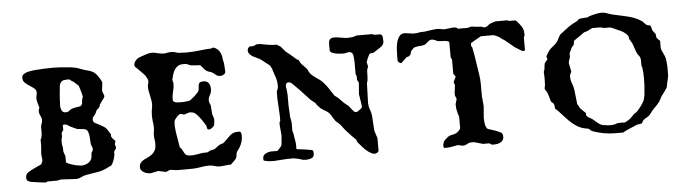

<svg xmlns="http://www.w3.org/2000/svg" viewBox="-37 -575 2560 713"><g transform="rotate(-5 1243.0 -218.5)"><path d="M38.1 -18.6Q38.1 -31.2 46.6 -37.6Q55.2 -43.9 67.9 -49.8Q69.3 -50.3 73.7 -52.5Q78.1 -54.7 83 -56.9Q87.9 -59.1 92.3 -61Q96.7 -63 98.1 -64Q99.1 -66.4 101.6 -71.5Q104 -76.7 104 -78.6L101.6 -102.1L104 -132.8V-156.2Q104.5 -157.2 105.5 -158.7Q106 -159.7 106.4 -160.4Q106.9 -161.1 107.4 -162.1L109.9 -177.2V-203.6Q109.9 -204.1 110.6 -206.8Q111.3 -209.5 112.5 -213.1Q113.8 -216.8 114.7 -220.5Q115.7 -224.1 115.7 -226.6Q115.7 -235.4 111.1 -243.7Q106.4 -252 106.4 -261.7Q106.4 -267.6 109.9 -274.4Q109.4 -275.9 108.2 -280Q106.9 -284.2 105.5 -289.1Q104 -293.9 103 -298.8Q102.1 -303.7 101.6 -306.6Q101.6 -308.6 102.1 -313.7Q102.5 -318.8 105 -330.1Q105 -340.3 97.4 -346.7Q89.8 -353 80.6 -358.6Q71.3 -364.3 63.7 -371.3Q56.2 -378.4 56.2 -390.1Q56.2 -397.5 61.5 -402.1Q66.9 -406.7 74.7 -409.2Q82.5 -411.6 90.6 -412.8Q98.6 -414.1 104 -414.6Q140.6 -417.5 170.9 -417.5Q197.3 -417.5 223.1 -414.6Q224.1 -414.6 227.5 -414.3Q231 -414.1 235.1 -413.6Q239.3 -413.1 243.2 -412.6Q247.1 -412.1 248.5 -411.6Q259.3 -410.2 268.8 -406.5Q278.3 -402.8 288.1 -399.4Q296.4 -397 303.2 -395.3Q310.1 -393.6 316.2 -390.6Q322.3 -387.7 327.6 -382.8Q333 -377.9 338.9 -369.1Q341.3 -364.7 345.9 -357.7Q350.6 -350.6 350.6 -345.7L347.2 -316.9Q347.2 -315.9 348.1 -313.2Q349.1 -310.5 350.3 -307.1Q351.6 -303.7 352.5 -300.8Q353.5 -297.9 354 -296.4Q354 -292.5 350.1 -287.6Q346.2 -282.7 344.7 -280.3L334.5 -266.1Q334.5 -265.1 333.7 -261.5Q333 -257.8 332 -257.8Q332 -256.8 330.3 -255.1Q328.6 -253.4 326.4 -251.5Q324.2 -249.5 322.5 -247.8Q320.8 -246.1 320.3 -245.6Q320.3 -245.6 319.6 -243.7Q318.8 -241.7 317.9 -239.5Q316.9 -237.3 315.9 -235.4Q314.9 -233.4 314.5 -232.9Q310.5 -226.6 306.9 -223.6Q303.2 -220.7 303.2 -211.9Q303.2 -207 305.7 -204.1Q308.1 -201.2 311.5 -199Q314.9 -196.8 319.1 -195.3Q323.2 -193.8 326.2 -191.9Q334 -187.5 338.4 -184.8Q342.8 -182.1 346.2 -179.7Q349.6 -177.2 352.5 -173.3Q355.5 -169.4 359.9 -162.1Q359.9 -161.1 362.5 -157.5Q365.2 -153.8 365.7 -152.8V-144.5Q365.7 -143.6 368.2 -139.9Q370.6 -136.2 372.1 -135.3Q372.1 -134.8 373.3 -133.5Q374.5 -132.3 376.2 -130.9Q377.9 -129.4 379.2 -127.9Q380.4 -126.5 380.4 -126Q380.4 -125 379.2 -122.1Q377.9 -119.1 377 -114.3Q377.9 -113.3 379.2 -107.9Q380.4 -102.5 380.4 -98.6Q379.9 -98.6 378.7 -96.9Q377.4 -95.2 376 -93.3Q374.5 -91.3 373.3 -89.4Q372.1 -87.4 372.1 -86.9V-76.2Q370.6 -65.9 366.9 -55.7Q363.3 -45.4 357.4 -37.1L344.7 -31.2Q325.7 -20.5 304.4 -17.3Q283.2 -14.2 262.2 -10.3Q251 -8.3 241.7 -3.4Q232.4 1.5 222.2 1.5L166.5 -1.5Q166 -1.5 163.8 -1Q161.6 -0.5 159.2 0Q156.7 0.5 154.3 1Q151.9 1.5 151.4 1.5H115.7Q113.3 3.9 111.3 4.2Q109.4 4.4 104 4.4Q101.1 3.9 94.5 3.2Q87.9 2.4 80.8 1.5Q73.7 0.5 67.4 -0.5Q61 -1.5 59.1 -1.5Q51.8 -2.4 44.9 -6.1Q38.1 -9.8 38.1 -18.6ZM190.4 -64Q191.9 -61 199.5 -57.9Q207 -54.7 216.3 -52Q225.6 -49.3 234.6 -47.9Q243.7 -46.4 247.6 -46.4Q258.8 -46.4 270.3 -52.5Q281.7 -58.6 285.6 -70.3Q286.1 -70.8 286.4 -73.7Q286.6 -76.7 287.1 -80.3Q287.6 -84 287.8 -86.9Q288.1 -89.8 288.1 -90.3Q289.1 -91.3 291.5 -95.5Q293.9 -99.6 293.9 -104Q293.9 -109.4 291.5 -113.8Q289.1 -118.2 288.1 -123.5Q288.1 -124.5 287.8 -129.2Q287.6 -133.8 287.1 -139.4Q286.6 -145 286.4 -149.9Q286.1 -154.8 285.6 -156.2Q284.7 -163.1 281.7 -170.4Q278.8 -177.7 270.5 -179.7Q269.5 -180.2 265.6 -180.7Q261.7 -181.2 257.1 -181.6Q252.4 -182.1 248.5 -182.4Q244.6 -182.6 243.7 -182.6Q242.7 -183.1 234.9 -186.5Q227.1 -189.9 223.1 -191.9Q216.8 -194.3 210.7 -199Q204.6 -203.6 197.8 -203.6Q192.4 -203.6 191.4 -202.4Q190.4 -201.2 190.4 -198.7Q190.4 -196.3 190.7 -193.6Q190.9 -190.9 190.9 -187.5L190.4 -182.6Q189.5 -181.6 186.8 -178.2Q184.1 -174.8 184.1 -173.8V-158.7Q184.1 -158.2 182.9 -154.5Q181.6 -150.9 181.6 -149.4Q181.2 -147.5 181.2 -145.5V-140.1V-133.8Q181.2 -131.8 181.6 -129.9Q181.6 -127.9 182.9 -123Q184.1 -118.2 184.1 -117.2V-105.5Q184.1 -105 184.8 -102.3Q185.5 -99.6 186.8 -96.4Q188 -93.3 189 -90.3Q189.9 -87.4 190.4 -86.9ZM187 -275.4Q187 -265.6 190.9 -257.1Q194.8 -248.5 206.1 -248.5Q214.4 -248.5 219.7 -253.4Q225.1 -258.3 231.4 -260.3Q232.9 -260.7 236.8 -261.7Q240.7 -262.7 245.1 -263.4Q249.5 -264.2 254.2 -264.9Q258.8 -265.6 262.2 -266.1Q269 -272 269 -276.4Q269 -280.8 270.5 -289.1Q270.5 -290 271.7 -293.7Q272.9 -297.4 272.9 -298.3Q272.9 -298.8 273.4 -299.3Q273.4 -299.8 273.7 -300.3Q273.9 -300.8 273.9 -301.8Q273.9 -303.2 272.2 -309.6Q270.5 -315.9 268.6 -323Q266.6 -330.1 264.6 -335.9Q262.7 -341.8 262.2 -342.8Q261.2 -343.8 258.8 -345.9Q256.3 -348.1 253.9 -350.3Q251.5 -352.5 249.3 -354.5Q247.1 -356.4 246.1 -357.4Q246.1 -358.4 243.4 -359.6Q240.7 -360.8 240.2 -360.8Q239.3 -361.3 234.6 -365.2Q230 -369.1 229 -369.1H219.7Q209 -369.1 203.4 -366Q197.8 -362.8 195.1 -356.9Q192.4 -351.1 191.9 -343.3Q191.4 -335.4 190.4 -326.2Q189.9 -324.2 189.5 -318.1Q189 -312 188.5 -304.7Q188 -297.4 187.7 -290.5Q187.5 -283.7 187.5 -280.3Q187 -280.3 187 -278.3Q187 -276.4 187 -275.4Z M462.4 -21Q462.4 -31.2 467.3 -37.4Q472.2 -43.5 479.2 -47.4Q486.3 -51.3 494.6 -54.9Q502.9 -58.6 510 -64Q517.1 -69.3 522 -78.1Q526.9 -86.9 526.9 -101.6Q526.9 -105.5 526.9 -109.1Q526.9 -112.8 525.9 -116.7Q524.4 -125.5 524.4 -135.3Q524.4 -143.1 525.9 -151.4Q526.9 -155.3 526.9 -158.4Q526.9 -161.6 526.9 -165.5Q526.9 -170.9 526.4 -175.3Q525.9 -179.7 524.9 -185.1Q524.4 -190.4 523.9 -196.3Q523.4 -202.1 523.4 -208Q523.4 -213.4 523.9 -218.5Q524.4 -223.6 524.9 -229Q525.9 -234.4 526.9 -239.5Q527.8 -244.6 527.8 -250Q527.8 -258.8 526.1 -267.8Q524.4 -276.9 522.5 -285.6Q520.5 -293 519.3 -301Q518.1 -309.1 518.1 -316.9Q518.1 -319.8 518.6 -322.5Q519 -325.2 520 -327.6Q521.5 -332.5 521.5 -337.9Q521.5 -338.4 521.2 -338.6Q521 -338.9 521 -339.8V-341.3Q520.5 -342.8 519.3 -345.5Q518.1 -348.1 516.6 -350.8Q515.1 -353.5 513.9 -356Q512.7 -358.4 512.2 -358.9Q510.3 -360.8 505.4 -366Q500.5 -371.1 495.1 -376.7Q489.7 -382.3 484.6 -387.2Q479.5 -392.1 477.5 -393.6Q477.1 -394.5 475.8 -396.5Q474.6 -398.4 474.6 -399.4Q474.6 -409.2 481.9 -417.5Q489.3 -425.8 497.1 -428.2Q500.5 -429.7 506.1 -431.6Q511.7 -433.6 517.3 -435.3Q522.9 -437 527.3 -438.5Q531.7 -439.9 532.7 -439.9Q533.7 -439.9 537.6 -440.4Q541.5 -440.9 543.5 -440.9Q550.3 -440.9 556.4 -439.5Q562.5 -438 568.8 -436.5Q572.8 -436 577.1 -435.1Q581.5 -434.1 585.9 -434.1Q590.3 -434.1 593.8 -434.6Q597.2 -435.1 601.1 -436Q604.5 -436.5 607.9 -437Q611.3 -437.5 615.2 -437.5Q624.5 -437.5 632.3 -434.6Q640.1 -431.6 648.4 -431.6Q648.9 -431.6 651.9 -431.4Q654.8 -431.2 658.4 -431.2Q662.1 -431.2 665.8 -430.9Q669.4 -430.7 671.9 -430.7Q695.3 -430.7 718.5 -433.6Q741.7 -436.5 765.1 -437.5Q767.6 -439.5 769.3 -439.7Q771 -439.9 774.4 -439.9Q787.1 -434.6 793.5 -425.8Q799.8 -417 802.7 -405.3Q802.7 -404.3 803 -401.4Q803.2 -398.4 803.7 -395Q804.2 -391.6 804.7 -388.7Q805.2 -385.7 805.7 -385.3Q805.7 -384.8 806.2 -383.5Q806.6 -382.3 807.1 -378.2Q807.6 -374 808.1 -366.7Q808.6 -359.4 809.1 -347.2Q809.1 -340.8 802.5 -336.9Q795.9 -333 790.5 -333Q785.2 -333 781.7 -334Q778.3 -335 775.4 -336.9Q772.5 -338.9 769.5 -341.6Q766.6 -344.2 762.2 -347.2Q761.7 -347.2 759.5 -348.4Q757.3 -349.6 756.3 -350.6Q755.9 -350.6 752 -351.3Q748 -352.1 747.1 -353Q737.3 -356.9 731.7 -364Q726.1 -371.1 718.3 -379.4Q715.8 -379.4 710.7 -379.6Q705.6 -379.9 699.5 -380.4Q693.4 -380.9 688 -381.3Q682.6 -381.8 680.7 -382.8Q679.7 -382.8 674.8 -385.3Q669.9 -387.7 668.5 -387.7Q668 -388.7 662.8 -388.7Q657.7 -388.7 655.3 -388.7Q645.5 -388.7 638.7 -385.3Q631.8 -381.8 627 -376Q622.1 -370.1 618.9 -362.5Q615.7 -355 613.8 -347.2Q613.8 -346.2 612.5 -341.3Q611.3 -336.4 610.4 -334.5Q610.4 -333.5 611.1 -331.8Q611.8 -330.1 613.8 -320.8Q613.8 -305.7 609.6 -290.8Q605.5 -275.9 605.5 -260.3Q605.5 -255.9 608.4 -253.4Q611.3 -251 615.5 -250Q619.6 -249 624.3 -248.8Q628.9 -248.5 632.3 -248.5H643.6Q646 -248.5 650.1 -249Q654.3 -249.5 658.2 -250Q662.1 -250.5 665.3 -251Q668.5 -251.5 668.5 -252Q668.9 -252 671.4 -253.7Q673.8 -255.4 676.5 -257.6Q679.2 -259.8 682.1 -262.2Q685.1 -264.6 686.5 -266.1Q688 -267.6 690.2 -269.5Q692.4 -271.5 694.6 -273.7Q696.8 -275.9 698.5 -277.8Q700.2 -279.8 700.7 -280.3Q705.1 -286.1 705.3 -293Q705.6 -299.8 706.3 -305.4Q707 -311 710.4 -314.7Q713.9 -318.4 724.6 -318.4Q738.8 -318.4 744.6 -309.6Q750.5 -300.8 750.5 -287.1Q750.5 -278.8 748.5 -273.9Q746.6 -269 744.4 -265.1Q742.2 -261.2 740.5 -256.8Q738.8 -252.4 738.8 -245.6Q738.8 -239.3 741.2 -235.1Q743.7 -231 744.6 -225.6L747.1 -193.4Q747.6 -192.9 748.3 -190.4Q749 -188 750 -184.8Q751 -181.6 752 -178.5Q752.9 -175.3 752.9 -173.3Q752.4 -170.9 752.2 -167.5Q752 -164.1 751.5 -160.6Q751 -156.7 750.5 -152.8Q750 -151.4 748 -149.2Q746.1 -147 743.4 -144.8Q740.7 -142.6 737.8 -140.6Q734.9 -138.7 732.9 -138.7Q731 -138.7 728 -138.9Q725.1 -139.2 724.6 -141.1Q723.6 -142.1 722.7 -147Q721.7 -151.9 721.7 -152.8Q719.2 -157.2 715.3 -163.6Q711.4 -169.9 706.5 -177Q701.7 -184.1 695.8 -190.9Q689.9 -197.8 684.1 -202.6Q678.7 -206.5 672.6 -207.3Q666.5 -208 662.6 -208L643.6 -201.7Q642.6 -201.7 638.9 -203.1Q635.3 -204.6 633.8 -204.6H631.8Q630.9 -204.6 630.4 -204.8Q629.9 -205.1 628.9 -205.1Q626.5 -205.1 622.6 -202.1Q618.7 -199.2 615 -195.1Q611.3 -190.9 608.4 -186.5Q605.5 -182.1 605.5 -179.2Q605.5 -178.2 605 -173.1Q604.5 -168 604.5 -164.6Q604.5 -163.6 604.5 -161.6Q604.5 -159.7 605 -157.7Q605 -155.8 605.5 -152.8Q605.5 -148.9 606.9 -138.9Q608.4 -128.9 610.4 -117.9Q612.3 -106.9 614 -96.9Q615.7 -86.9 616.2 -83Q623 -75.7 626 -69.6Q628.9 -63.5 631.6 -58.6Q634.3 -53.7 639.4 -51Q644.5 -48.3 655.8 -48.3Q668 -48.3 679.9 -50.8Q691.9 -53.2 704.1 -54.2H715.8Q716.8 -54.2 721.4 -56.6Q726.1 -59.1 727.1 -60.1L738.8 -62.5Q740.7 -63.5 743.9 -64.2Q747.1 -64.9 747.1 -65.9Q748.5 -66.9 754.4 -71.5Q760.3 -76.2 762.2 -76.7Q767.1 -80.6 772.5 -81.3Q777.8 -82 781.7 -85.9Q787.6 -90.8 793.2 -96.9Q798.8 -103 804.7 -108.4Q810.5 -113.8 817.6 -117.2Q824.7 -120.6 833.5 -120.6H843.8Q847.7 -118.2 848.6 -113.8Q849.6 -109.4 849.6 -105Q849.6 -82.5 837.4 -62.5Q837.4 -62 835.7 -59.6Q834 -57.1 831.8 -54.2Q829.6 -51.3 827.9 -48.6Q826.2 -45.9 825.7 -44.9Q825.2 -44.4 824.7 -42Q824.2 -39.6 824 -36.6Q823.7 -33.7 823.2 -31Q822.8 -28.3 822.3 -27.8Q822.3 -26.9 821.5 -24.9Q820.8 -22.9 819.8 -22Q818.8 -20.5 816.2 -17.6Q813.5 -14.6 810.1 -11.5Q806.6 -8.3 803.7 -5.4Q800.8 -2.4 799.8 -1.5H795.4Q786.6 -1.5 777.8 0Q767.6 1.5 757.3 1.5Q747.1 1.5 738.8 -1.7Q730.5 -4.9 718.3 -4.9Q715.8 -4.9 710.4 -4.6Q705.1 -4.4 704.1 -4.4L681.2 -1Q670.4 1 659.2 1.2Q647.9 1.5 636.7 1.5H601.1Q593.3 1.5 587.4 0Q581.5 -1.5 574.7 -1.5Q569.8 -1.5 565.2 1.5Q560.5 4.4 556.2 4.4L529.3 -1.5Q528.8 -1.5 525.4 -0.7Q522 0 517.6 1Q513.2 2 508.3 2.9Q503.4 3.9 500.5 4.4Q494.6 4.4 488 2.9Q481.4 1.5 475.8 -1.7Q470.2 -4.9 466.3 -9.5Q462.4 -14.2 462.4 -21Z M959.5 -1Q950.7 -1 944.3 -1.5Q938 -2 928.2 -4.4Q922.9 -5.4 922.1 -6.8Q921.4 -8.3 921.4 -12.7Q921.4 -25.4 931.2 -30.8Q940.9 -36.1 952.1 -37.1H975.6Q976.6 -37.1 981 -41.7Q985.4 -46.4 987.3 -48.8Q988.8 -49.8 991 -53.2Q993.2 -56.6 993.2 -57.6Q993.7 -59.6 994.1 -64.7Q994.6 -69.8 995.1 -75.4Q995.6 -81.1 996.1 -85.9Q996.6 -90.8 996.6 -92.8L993.2 -130.9V-137.7Q993.2 -140.1 993.7 -142.6Q994.1 -145 996.6 -147V-168L993.2 -229V-256.8Q994.6 -258.8 996.8 -265.1Q999 -271.5 999 -276.9Q999 -293.9 994.6 -307.9Q990.2 -321.8 984.9 -336.9Q984.9 -337.9 983.6 -341.8Q982.4 -345.7 981.4 -346.2Q979.5 -350.6 978.3 -352.8Q977.1 -355 973.1 -358.4Q971.7 -359.4 968 -362.1Q964.4 -364.7 960.2 -368.2Q956.1 -371.6 951.9 -374.8Q947.8 -377.9 945.8 -379.4Q939.9 -383.8 932.4 -387Q924.8 -390.1 917.7 -394Q910.6 -397.9 905.3 -403.3Q899.9 -408.7 898.9 -418Q898.9 -418.9 899.7 -422.1Q900.4 -425.3 901.4 -426.8Q901.9 -427.7 904.1 -429.7Q906.2 -431.6 907.2 -432.6H918.9Q924.3 -433.1 928.5 -435.8Q932.6 -438.5 938.5 -438.5Q948.7 -438.5 958.7 -436Q968.8 -433.6 979 -432.6Q980 -432.1 984.4 -431.6Q988.8 -431.2 993.7 -430.9Q998.5 -430.7 1002.9 -430.4Q1007.3 -430.2 1008.3 -430.2Q1009.3 -429.2 1015.1 -426Q1021 -422.9 1022.9 -420.9L1038.1 -402.8Q1048.3 -395 1057.9 -386.7Q1067.4 -378.4 1077.1 -370.1Q1077.1 -369.1 1079.6 -368.4Q1082 -367.7 1083 -367.7Q1083.5 -366.7 1084.5 -365.7Q1085.4 -364.7 1085.4 -364.3L1092.3 -352.1L1112.3 -331.1Q1113.3 -330.1 1115.5 -325.2Q1117.7 -320.3 1118.2 -319.3Q1123.5 -310.5 1129.9 -305.2Q1136.2 -299.8 1142.8 -295.4Q1149.4 -291 1156 -286.4Q1162.6 -281.7 1168.9 -274.4Q1180.2 -262.2 1187.5 -250.5Q1194.8 -238.8 1204.6 -224.6Q1204.6 -223.6 1205.8 -222.9Q1207 -222.2 1208 -221.2L1216.3 -215.3Q1217.8 -214.4 1221.4 -210.4Q1225.1 -206.5 1229.5 -202.1Q1233.9 -197.8 1237.8 -193.8Q1241.7 -189.9 1243.2 -189.5Q1244.1 -188 1247.6 -185.5Q1251 -183.1 1252 -182.6Q1254.9 -180.2 1258.3 -175.5Q1261.7 -170.9 1265.1 -166.5Q1268.6 -162.1 1272 -158.7Q1275.4 -155.3 1278.8 -155.3Q1284.2 -155.3 1288.3 -158.4Q1292.5 -161.6 1296.4 -164.6Q1301.8 -168.5 1302.5 -170.2Q1303.2 -171.9 1303.2 -176.8L1296.4 -220.7L1299.8 -262.7Q1299.8 -263.2 1298.8 -265.1Q1297.9 -267.1 1296.6 -269Q1295.4 -271 1294.7 -272.7Q1293.9 -274.4 1293.9 -274.4V-286.1Q1293.9 -287.6 1292.7 -291Q1291.5 -294.4 1290.5 -295.4V-340.3Q1290.5 -341.8 1290.3 -345.7Q1290 -349.6 1289.6 -354Q1289.1 -358.4 1288.8 -362.3Q1288.6 -366.2 1288.1 -367.7Q1287.1 -372.1 1283.4 -375.7Q1279.8 -379.4 1274.4 -379.4Q1269 -379.4 1263.2 -377.7Q1257.3 -376 1251 -376Q1247.6 -376 1239.5 -376.5Q1231.4 -377 1223.1 -378.7Q1214.8 -380.4 1208.5 -383.8Q1202.1 -387.2 1202.1 -393.6V-408.7Q1202.1 -414.6 1202.4 -420.2Q1202.6 -425.8 1204.6 -429.7Q1206.5 -433.6 1210.7 -436Q1214.8 -438.5 1222.2 -438.5Q1235.4 -438.5 1248.8 -435.5Q1262.2 -432.6 1274.4 -432.6Q1281.2 -432.6 1290 -433.8Q1298.8 -435.1 1305.7 -438.5H1364.7Q1368.7 -436 1373.5 -435.5Q1378.4 -435.1 1383.8 -435.1H1395.5Q1401.9 -431.6 1402.8 -425Q1403.8 -418.5 1403.8 -411.6V-408.7Q1403.8 -395.5 1392.1 -387.7L1364.7 -370.1Q1364.7 -369.6 1362.8 -369.1Q1360.8 -368.7 1358.4 -368.4Q1356 -368.2 1353.5 -367.9Q1351.1 -367.7 1350.6 -367.7Q1348.6 -366.7 1346.2 -362.3Q1343.8 -357.9 1341.3 -352.3Q1338.9 -346.7 1337.2 -342Q1335.4 -337.4 1335.4 -336.4L1338.9 -320.8Q1338.9 -320.3 1338.9 -318.6Q1338.9 -316.9 1337.9 -316.9Q1337.9 -315.9 1336.7 -313.5Q1335.4 -311 1335.4 -310.1Q1334 -304.7 1334 -297.9Q1334 -291 1333.7 -283.9Q1333.5 -276.9 1332.8 -270.5Q1332 -264.2 1329.6 -260.3L1327.1 -184.1Q1327.6 -170.9 1332.3 -159.4Q1336.9 -147.9 1337.9 -135.3L1341.3 -81.1Q1342.3 -76.7 1344.2 -71.8Q1346.7 -62.5 1350.6 -51.8V-6.8Q1350.6 -1.5 1345.2 1.7Q1339.8 4.9 1335.4 4.9Q1330.1 4.9 1324.2 2Q1318.4 -1 1312.5 -5.1Q1306.6 -9.3 1301.8 -13.9Q1296.9 -18.6 1293.9 -22Q1292.5 -23.4 1289.8 -26.6Q1287.1 -29.8 1284.2 -33.2Q1281.2 -36.6 1278.8 -39.3Q1276.4 -42 1275.4 -43Q1275.4 -43.9 1273.2 -49.1Q1271 -54.2 1270.5 -54.7Q1269.5 -55.2 1266.4 -58.3Q1263.2 -61.5 1259.5 -65.2Q1255.9 -68.8 1252.7 -72Q1249.5 -75.2 1249 -76.2Q1233.9 -91.3 1222.2 -107.9Q1216.8 -116.2 1210.4 -120.6Q1204.1 -125 1198.7 -131.8Q1198.7 -132.8 1196.3 -136.2Q1193.8 -139.6 1192.9 -141.1Q1192.4 -141.6 1191.2 -143.8Q1189.9 -146 1188.5 -148.4Q1187 -150.9 1185.8 -153.1Q1184.6 -155.3 1184.1 -155.3Q1177.2 -164.6 1166.5 -170.2Q1155.8 -175.8 1147.9 -182.6L1139.6 -191.9Q1138.7 -192.4 1136 -196Q1133.3 -199.7 1133.3 -201.2L1115.7 -215.3L1077.1 -256.8Q1075.2 -258.8 1071 -262.9Q1066.9 -267.1 1062.5 -271.5Q1058.1 -275.9 1054.4 -279.3Q1050.8 -282.7 1049.8 -283.7Q1047.4 -285.6 1045.2 -286.4Q1043 -287.1 1039.1 -287.1Q1033.2 -287.1 1031 -283.4Q1028.8 -279.8 1028.8 -274.4Q1028.8 -273.4 1028.8 -269.8Q1028.8 -266.1 1029.8 -266.1L1032.2 -242.7V-201.2L1034.7 -155.3Q1035.2 -155.3 1035.6 -152.8Q1036.1 -150.4 1036.6 -147.5Q1037.1 -144.5 1037.6 -141.8Q1038.1 -139.2 1038.1 -138.7V-107.9Q1038.1 -107.4 1039.3 -102.3Q1040.5 -97.2 1041.5 -96.2Q1042.5 -85 1044.9 -73.5Q1047.4 -62 1047.4 -50.8Q1047.4 -48.3 1047.4 -45.2Q1047.4 -42 1046.4 -39.6L1049.8 -37.1Q1052.7 -36.6 1059.6 -35.9Q1066.4 -35.2 1074 -34.2Q1081.5 -33.2 1088.1 -32Q1094.7 -30.8 1097.2 -30.3Q1106 -29.8 1107.9 -26.9Q1109.9 -23.9 1109.9 -16.1Q1109.9 -2.9 1100.1 1Q1090.3 4.9 1079.6 4.9Q1074.2 4.9 1070.6 4.4Q1066.9 3.9 1064 2.9Q1061 2 1057.9 0.7Q1054.7 -0.5 1049.8 -1.5Q1047.4 -1.5 1041.7 -2.9Q1036.1 -4.4 1034.7 -4.4H1010.3Z M1695.8 -5.9Q1690.4 -5.9 1687 -4.4Q1683.6 -2.9 1680.4 -1.2Q1677.2 0.5 1673.8 2Q1670.4 3.4 1665.5 3.4Q1660.2 3.4 1655 1.7Q1649.9 0 1644 0Q1632.8 2 1623.5 3.9Q1614.3 5.9 1604.5 5.9H1594.2Q1592.3 3.4 1592 1.7Q1591.8 0 1591.8 -2.4Q1591.8 -6.8 1593.3 -12Q1594.7 -17.1 1597.2 -20.5Q1597.7 -21 1599.4 -22.7Q1601.1 -24.4 1603 -26.1Q1605 -27.8 1606.9 -29.5Q1608.9 -31.2 1609.9 -32.2Q1615.7 -37.1 1621.1 -38.6Q1626.5 -40 1632.1 -41Q1637.7 -42 1643.6 -44.9Q1649.4 -47.9 1656.2 -55.7Q1656.7 -56.6 1658.2 -58.8Q1659.7 -61 1659.7 -61.5V-105.5Q1655.8 -115.2 1653.3 -126.5Q1650.9 -137.7 1650.9 -147.9V-152.8L1656.2 -171.4Q1656.2 -171.9 1655.5 -173.8Q1654.8 -175.8 1653.6 -178.2Q1652.3 -180.7 1651.6 -182.9Q1650.9 -185.1 1650.9 -186V-195.3L1654.3 -221.2Q1654.3 -225.6 1652.6 -228.8Q1650.9 -231.9 1650.9 -235.8L1659.7 -253.4Q1659.7 -254.4 1656.7 -259.3Q1653.8 -264.2 1651.9 -265.1V-318.4L1647.5 -327.6V-380.9Q1647.5 -385.7 1642.3 -387.5Q1637.2 -389.2 1630.1 -389.9Q1623 -390.6 1615.5 -390.6Q1607.9 -390.6 1603.5 -392.1Q1602.5 -392.6 1595.7 -395.8Q1588.9 -398.9 1583.5 -398.9Q1577.6 -398.9 1574 -396.5Q1570.3 -394 1566.9 -390.9Q1563.5 -387.7 1559.6 -384.8Q1555.7 -381.8 1550.3 -380.9Q1549.3 -380.4 1545.4 -379.9Q1541.5 -379.4 1537.1 -379.2Q1532.7 -378.9 1528.8 -378.4Q1524.9 -377.9 1524.4 -377.4Q1523.4 -377.4 1522 -377Q1520.5 -376.5 1519 -376L1515.1 -375Q1513.2 -373 1508.5 -368.7Q1503.9 -364.3 1503.4 -363.3Q1502.4 -361.8 1501.5 -356.9Q1500.5 -352.1 1500.5 -351.6L1494.1 -344.7L1490.2 -343.8Q1488.8 -343.3 1487.3 -342.8Q1485.8 -342.3 1485.4 -342.3Q1483.9 -341.3 1481 -338.4Q1478 -335.4 1474.4 -332.3Q1470.7 -329.1 1467.8 -326.2Q1464.8 -323.2 1463.4 -321.8Q1459 -321.8 1455.8 -324.7Q1452.6 -327.6 1450.2 -330.1V-351.6Q1450.2 -359.9 1450.9 -373.3Q1451.7 -386.7 1454.8 -399.7Q1458 -412.6 1465.1 -422.1Q1472.2 -431.6 1485.4 -431.6L1517.6 -427.2Q1521 -427.2 1526.4 -427.7Q1531.7 -428.2 1532.7 -428.2Q1533.7 -428.2 1538.6 -429.4Q1543.5 -430.7 1559.1 -430.7Q1571.3 -432.1 1583.5 -434.3Q1595.7 -436.5 1607.9 -436.5Q1614.7 -436.5 1621.1 -434.8Q1627.4 -433.1 1634.8 -433.1L1664.6 -436.5H1671.4Q1674.8 -436.5 1677.7 -435.5Q1680.7 -434.6 1683.1 -430.7H1718.8Q1719.2 -430.7 1724.4 -431.9Q1729.5 -433.1 1730.5 -434.1H1736.3Q1739.3 -433.6 1745.1 -432.9Q1751 -432.1 1756.6 -431.6Q1762.2 -431.2 1766.6 -430.9Q1771 -430.7 1772 -430.7L1777.8 -428.2Q1778.8 -427.7 1779.8 -427.7Q1780.8 -427.2 1781.7 -427.2Q1789.6 -427.2 1795.2 -432.4Q1800.8 -437.5 1806.6 -439.9Q1810.5 -440.9 1817.4 -443.4Q1824.2 -445.8 1825.2 -445.8H1869.1Q1870.1 -444.8 1873.5 -443.8Q1877 -442.9 1878.4 -442.9H1899.4Q1899.9 -442.9 1901.6 -441.2Q1903.3 -439.5 1905.5 -437Q1907.7 -434.6 1909.9 -432.1Q1912.1 -429.7 1913.1 -428.2Q1921.4 -418 1924.8 -409.7Q1928.2 -401.4 1928.2 -386.7Q1928.2 -385.7 1927 -382.3Q1925.8 -378.9 1924.8 -377.4V-330.1Q1924.8 -328.1 1922.9 -327.9Q1920.9 -327.6 1919.4 -327.6Q1916.5 -327.6 1915 -327.9Q1913.6 -328.1 1910.2 -330.1L1886.7 -344.7Q1885.3 -346.2 1880.6 -350.1Q1876 -354 1870.6 -358.4Q1865.2 -362.8 1860.4 -366.7Q1855.5 -370.6 1854 -371.6Q1854 -372.6 1850.1 -375Q1846.2 -377.4 1845.2 -377.4L1833.5 -386.7Q1832 -387.7 1828.6 -389.2Q1825.2 -390.6 1822 -392.1Q1818.8 -393.6 1816.2 -394.5Q1813.5 -395.5 1813 -395.5H1766.1Q1765.1 -395 1763.7 -394Q1760.7 -392.1 1760.3 -392.1Q1757.8 -390.6 1753.2 -388.2Q1748.5 -385.7 1743.9 -383.1Q1739.3 -380.4 1735.4 -377.9Q1731.4 -375.5 1730.5 -375Q1728 -374 1727.5 -372.6Q1727.1 -371.1 1727.1 -370.1V-363.3Q1727.1 -361.8 1728.5 -359.9Q1729.5 -358.4 1730.5 -357.4Q1734.4 -339.4 1737.1 -323Q1739.7 -306.6 1742.2 -289.1Q1744.6 -271 1747.6 -253.9Q1750.5 -236.8 1750.5 -218.8V-171.4Q1751 -169.9 1751.5 -164.8Q1752 -159.7 1752.4 -153.6Q1752.9 -147.5 1753.4 -142.1Q1753.9 -136.7 1753.9 -135.3L1750.5 -93.8Q1750.5 -89.8 1750.7 -83.3Q1751 -76.7 1752.2 -70.1Q1753.4 -63.5 1755.9 -57.6Q1758.3 -51.8 1762.7 -49.8Q1764.6 -49.3 1769.8 -47.9Q1774.9 -46.4 1780.5 -44.4Q1786.1 -42.5 1791 -40.8Q1795.9 -39.1 1797.9 -38.1Q1807.6 -34.7 1812 -30.5Q1816.4 -26.4 1816.4 -16.1Q1816.4 -8.8 1813 -3.9Q1809.6 1 1804.2 3.9Q1798.8 6.8 1792.2 8.1Q1785.6 9.3 1779.3 9.3H1772L1762.7 3.4H1739.7Q1738.3 2.9 1733.4 1.7Q1728.5 0.5 1722.9 -1.2Q1717.3 -2.9 1712.6 -4.2Q1708 -5.4 1707 -5.9Z M2017.1 -105.5Q2017.1 -108.9 2016.1 -114.3Q2015.1 -119.6 2014.6 -121.6Q2013.7 -123 2009.8 -126.2Q2005.9 -129.4 2005.4 -129.9Q2002.9 -133.8 2001.7 -139.2Q2000.5 -144.5 1999.5 -148.4Q1998.5 -151.9 1996.3 -158.4Q1994.1 -165 1993.2 -166.5Q1993.2 -167.5 1990.7 -171.1Q1988.3 -174.8 1987.3 -175.8L1984.9 -180.7Q1984.9 -182.1 1986.1 -187Q1987.3 -191.9 1987.3 -192.4Q1987.3 -194.8 1987.8 -202.1Q1988.3 -209.5 1988.3 -217.8Q1988.3 -226.1 1987.8 -233.2Q1987.3 -240.2 1987.3 -243.2L1990.7 -252.4Q1990.7 -252.9 1991 -256.1Q1991.2 -259.3 1991.7 -262.9Q1992.2 -266.6 1992.7 -269.8Q1993.2 -272.9 1993.2 -273.9Q1994.1 -275.9 1998.5 -281.2Q2002.9 -286.6 2005.4 -289.1Q2005.4 -289.6 2003.9 -292.7Q2002.4 -295.9 2002.4 -297.4Q2002 -297.4 2002 -297.9V-298.8L2002.4 -300.8Q2006.3 -307.6 2011.7 -316.2Q2017.1 -324.7 2023.9 -330.1Q2029.3 -335 2034.4 -338.6Q2039.6 -342.3 2043.9 -348.1Q2048.3 -353.5 2051.5 -360.6Q2054.7 -367.7 2059.1 -374Q2059.1 -375 2060.1 -376Q2061 -377 2062 -377.4Q2072.8 -385.3 2084 -394.3Q2095.2 -403.3 2106.4 -409.7Q2106.9 -410.2 2109.6 -411.6Q2112.3 -413.1 2115.5 -414.6Q2118.7 -416 2121.1 -417.2Q2123.5 -418.5 2124.5 -418.9L2136.2 -428.2Q2137.7 -428.7 2142.1 -429Q2146.5 -429.2 2151.4 -429.7Q2156.2 -430.2 2160.6 -430.4Q2165 -430.7 2166.5 -430.7Q2167 -431.2 2168.9 -432.1Q2170.9 -433.1 2173.3 -434.1Q2175.8 -435.1 2178 -435.8Q2180.2 -436.5 2180.7 -436.5Q2189 -439 2199.5 -441.2Q2210 -443.4 2218.8 -443.4Q2231 -443.4 2242.9 -438.7Q2254.9 -434.1 2267.1 -431.6Q2280.3 -428.7 2293.5 -426Q2306.6 -423.3 2319.6 -419.9Q2332.5 -416.5 2344.7 -411.4Q2356.9 -406.2 2368.7 -397.9Q2369.1 -397.5 2371.1 -395.3Q2373 -393.1 2375.5 -390.6Q2377.9 -388.2 2380.4 -386Q2382.8 -383.8 2383.8 -383.3Q2384.3 -382.8 2389.4 -381.8Q2394.5 -380.9 2395.5 -380.9Q2397.5 -379.4 2398.4 -376.7Q2399.4 -374 2400.1 -370.8Q2400.9 -367.7 2401.6 -364.7Q2402.3 -361.8 2403.8 -359.9Q2404.3 -359.4 2405.5 -357.4Q2406.7 -355.5 2408.4 -353.5Q2410.2 -351.6 2411.4 -349.9Q2412.6 -348.1 2413.1 -348.1L2415.5 -333Q2417 -330.6 2421.6 -326.2Q2426.3 -321.8 2427.7 -320.8V-293.9Q2427.7 -290.5 2429.9 -285.6Q2432.1 -280.8 2434.6 -275.4Q2437 -270 2439.5 -264.6Q2441.9 -259.3 2442.9 -254.9Q2444.3 -247.6 2444.8 -242.2Q2445.3 -236.8 2445.8 -231.7Q2446.3 -226.6 2446.3 -221.2Q2446.3 -215.8 2446.3 -208.5V-189.9Q2446.3 -189 2444.8 -182.4Q2443.4 -175.8 2442.9 -172.4Q2441.9 -169.4 2440.9 -165Q2439.9 -160.6 2439.2 -156.2Q2438.5 -151.9 2437.7 -148.7Q2437 -145.5 2437 -145.5Q2436 -144 2433.1 -139.6Q2430.2 -135.3 2426.5 -130.1Q2422.9 -125 2419.7 -120.8Q2416.5 -116.7 2415.5 -115.7Q2415.5 -115.2 2413.8 -112.3Q2412.1 -109.4 2410.2 -105.7Q2408.2 -102.1 2406.2 -98.9Q2404.3 -95.7 2403.8 -94.7Q2397.5 -85.9 2389.4 -78.4Q2381.3 -70.8 2374.5 -62.5Q2370.1 -56.6 2368.7 -54.2Q2367.2 -51.8 2362.3 -47.4Q2355.5 -42 2349.6 -39.1Q2343.8 -36.1 2337.9 -29.8Q2337.9 -28.8 2335.9 -24.9Q2334 -21 2333 -21Q2332 -20.5 2329.6 -20Q2327.1 -19.5 2324 -19Q2320.8 -18.6 2318.1 -18.3Q2315.4 -18.1 2314.5 -17.6Q2311.5 -16.1 2304 -12.9Q2296.4 -9.8 2287.8 -6.1Q2279.3 -2.4 2271.7 1.2Q2264.2 4.9 2261.2 6.8H2232.4Q2189.5 6.8 2147.9 -8.3L2142.1 -11.7Q2141.1 -13.2 2139.6 -14.6Q2136.7 -17.6 2136.2 -17.6Q2135.7 -18.1 2133.5 -18.6Q2131.3 -19 2128.9 -19.5Q2126.5 -20 2124 -20.5Q2121.6 -21 2121.1 -21Q2103.5 -24.9 2089.6 -34.2Q2075.7 -43.5 2064 -55.2Q2052.2 -66.9 2041 -79.8Q2029.8 -92.8 2017.1 -104ZM2130.4 -76.7Q2129.4 -75.2 2129.4 -72.8Q2129.4 -68.8 2132.1 -65.9Q2134.8 -63 2138.2 -60.8Q2141.6 -58.6 2145.3 -56.6Q2148.9 -54.7 2151.4 -53.2Q2156.2 -49.3 2161.4 -44.7Q2166.5 -40 2172.1 -35.9Q2177.7 -31.7 2183.6 -29.1Q2189.5 -26.4 2196.8 -26.4Q2202.1 -25.4 2207 -24.9Q2211.9 -24.4 2217.3 -24.4Q2221.7 -24.4 2225.8 -24.9Q2230 -25.4 2233.9 -26.4L2243.2 -29.8L2256.8 -30.3L2270.5 -29.8Q2271.5 -30.3 2272.9 -30.8Q2274.9 -31.2 2276.4 -32.7Q2277.8 -33.7 2280.3 -34.9Q2282.7 -36.1 2285.2 -37.6Q2287.6 -39.6 2290.5 -41.5Q2291.5 -42 2294.2 -44.7Q2296.9 -47.4 2299.8 -50.3Q2302.7 -53.2 2305.2 -55.9Q2307.6 -58.6 2308.6 -59.1L2317.9 -64.9Q2321.3 -68.4 2326.7 -74.5Q2332 -80.6 2336.9 -87.6Q2341.8 -94.7 2345.5 -101.6Q2349.1 -108.4 2349.6 -113.3Q2350.1 -114.7 2350.8 -117.7Q2351.6 -120.6 2352.1 -124Q2352.5 -127.4 2352.8 -130.1Q2353 -132.8 2353 -133.3Q2356 -161.1 2356 -187.5Q2356 -208.5 2353 -229Q2351.1 -231.9 2350.8 -235.4Q2350.6 -238.8 2350.6 -242.7V-254.4Q2350.6 -259.3 2349.6 -261.7Q2349.1 -267.6 2344.7 -272.2Q2340.3 -276.9 2337.9 -282.2Q2334 -291 2331.8 -298.6Q2329.6 -306.2 2326.2 -314.9Q2325.7 -315.9 2325.2 -317.4Q2324.7 -318.8 2323.7 -320.8L2314.5 -336.4Q2314.5 -336.9 2313.5 -341.8Q2312.5 -346.7 2312 -348.1Q2301.8 -362.3 2286.4 -369.4Q2271 -376.5 2255.4 -383.3Q2253.9 -384.3 2250.2 -385.3Q2246.6 -386.2 2246.1 -386.2H2225.6L2210.4 -389.6H2180.7L2163.1 -380.9Q2157.7 -378.4 2153.8 -377.9Q2149.9 -377.4 2145.5 -374Q2137.2 -368.7 2129.4 -362.5Q2121.6 -356.4 2112.3 -350.6Q2111.8 -350.6 2111.6 -350.1Q2111.3 -349.6 2110.4 -349.1Q2109.4 -348.6 2108.9 -348.1Q2108.9 -347.2 2108.6 -345Q2108.4 -342.8 2107.9 -340.3Q2107.4 -337.9 2107.2 -335.7Q2106.9 -333.5 2106.4 -333L2100.6 -327.1Q2099.1 -325.2 2097.4 -321.5Q2095.7 -317.9 2093.8 -314.2Q2091.8 -310.5 2090.6 -307.4Q2089.4 -304.2 2088.9 -303.2V-289.1Q2088.4 -288.1 2087.4 -285.2Q2086.4 -282.2 2085.4 -279.3Q2084.5 -276.4 2083.7 -273.7Q2083 -271 2083 -270.5V-266.1L2088.9 -237.3Q2088.9 -231.9 2085.9 -228.3Q2083 -224.6 2083 -218.8Q2083 -203.1 2087.9 -191.7Q2092.8 -180.2 2094.7 -166.5L2100.6 -113.3L2106.4 -104Q2106.9 -103.5 2107.9 -100.6Q2108.4 -99.1 2108.9 -98.1Z"/></g></svg>

Font: IM FELL English SC
Style: Regular
Weight: 400
Designer: Igino Marini
Foundry: Igino Marini
Version: 3.00